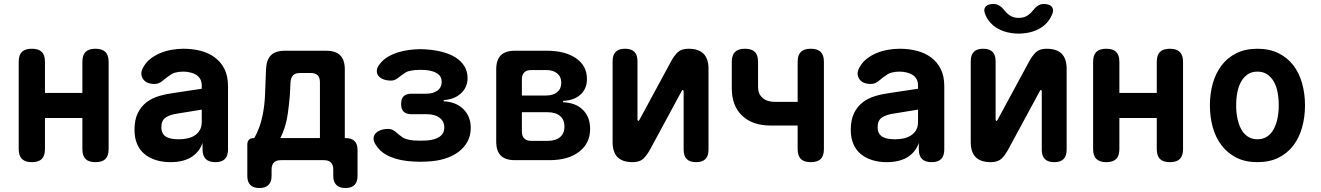

<svg xmlns="http://www.w3.org/2000/svg" viewBox="-20 -805 6640 965"><path d="M140 10Q107 10 90.5 -6Q74 -22 74 -56V-494Q74 -528 90 -544Q106 -560 140 -560Q174 -560 190 -544Q206 -528 206 -494V-338H394V-494Q394 -528 410 -544Q426 -560 460 -560Q493 -560 509.5 -544Q526 -528 526 -494V-56Q526 -22 510 -6Q494 10 460 10Q426 10 410 -6Q394 -22 394 -56V-212H206V-56Q206 -22 190 -6Q174 10 140 10Z M994 -359V-376Q994 -394 986.5 -407.5Q979 -421 966 -429Q953 -437 936 -441Q919 -445 901 -445Q880 -445 862.5 -440.5Q845 -436 833 -426Q822 -419 813 -411.5Q804 -404 795.5 -397.5Q787 -391 778 -387Q769 -383 757 -383Q715 -383 698.5 -408.5Q682 -434 699 -465Q713 -491 735 -508.5Q757 -526 784 -537.5Q811 -549 841.5 -554.5Q872 -560 902 -560Q948 -560 988.5 -549.5Q1029 -539 1059.5 -516.5Q1090 -494 1108 -458.5Q1126 -423 1126 -372V-54Q1126 -22 1110.5 -6Q1095 10 1062.5 10Q1030 10 1014 -6Q998 -22 998 -55V-87Q992 -68 979 -50Q966 -32 946.5 -18.5Q927 -5 899.5 2.5Q872 10 836 10Q797 10 763.5 -0.5Q730 -11 706 -31Q682 -51 669 -81.5Q656 -112 656 -152Q656 -203 672.5 -236.5Q689 -270 716.5 -291Q744 -312 780 -322.5Q816 -333 855 -338ZM994 -254 871 -234Q835 -229 813 -214.5Q791 -200 791 -166Q791 -147 798 -135Q805 -123 817 -116.5Q829 -110 845 -107.5Q861 -105 880 -105Q902 -105 922.5 -109.5Q943 -114 959 -124.5Q975 -135 984.5 -151.5Q994 -168 994 -192Z M1284 140Q1253 140 1238 124.5Q1223 109 1223 79V-78Q1223 -94 1231 -102.5Q1239 -111 1256 -111H1258Q1269 -129 1281.5 -161.5Q1294 -194 1302 -237Q1310 -280 1312 -327L1317 -456Q1319 -504 1341.5 -527Q1364 -550 1412 -550H1619Q1667 -550 1690 -527Q1713 -504 1713 -456V-111H1717Q1747 -111 1762 -96Q1777 -81 1777 -51V79Q1777 109 1762 124.5Q1747 140 1716 140Q1686 140 1670.5 124.5Q1655 109 1655 79V47Q1655 24 1643.5 12Q1632 0 1608 0H1392Q1368 0 1356.5 12Q1345 24 1345 47V79Q1345 109 1329.5 124.5Q1314 140 1284 140ZM1588 -391Q1588 -416 1576.5 -427Q1565 -438 1541 -438H1488Q1464 -438 1453 -426.5Q1442 -415 1440 -391L1437 -328Q1433 -281 1427 -238Q1421 -195 1410 -162Q1399 -129 1389 -111H1588Z M1887 -481Q1912 -515 1958.5 -534Q2005 -553 2068 -557Q2081 -558 2093.5 -558Q2106 -558 2118 -557Q2166 -554 2205 -543.5Q2244 -533 2271.5 -515Q2299 -497 2314.5 -471.5Q2330 -446 2330 -413Q2330 -366 2296.5 -335.5Q2263 -305 2210 -302V-296Q2272 -293 2309 -256.5Q2346 -220 2346 -162Q2346 -124 2330 -94Q2314 -64 2285 -42Q2256 -20 2215.5 -7.5Q2175 5 2126 7Q2110 8 2093 8Q2076 8 2060 7Q1992 4 1943 -16.5Q1894 -37 1870 -75Q1858 -92 1857.5 -106.5Q1857 -121 1865.5 -132Q1874 -143 1891 -150Q1908 -157 1931 -157Q1942 -157 1950 -153.5Q1958 -150 1965 -145Q1972 -140 1979.5 -133Q1987 -126 1995 -121Q2006 -111 2022 -106Q2038 -101 2060 -99Q2076 -98 2093 -98Q2110 -98 2126 -99Q2166 -102 2189.5 -118Q2213 -134 2213 -165Q2213 -195 2189.5 -213Q2166 -231 2126 -231H2048Q2022 -231 2009 -243.5Q1996 -256 1996 -282Q1996 -309 2009 -321.5Q2022 -334 2048 -334H2121Q2158 -334 2179 -350Q2200 -366 2200 -393Q2200 -421 2178 -435.5Q2156 -450 2118 -453Q2106 -454 2093.5 -454Q2081 -454 2068 -453Q2049 -451 2035 -447.5Q2021 -444 2012 -436Q2002 -430 1994.5 -424Q1987 -418 1979.5 -412.5Q1972 -407 1964 -403.5Q1956 -400 1946 -400Q1922 -400 1905.5 -407Q1889 -414 1881 -425Q1873 -436 1874 -451Q1875 -466 1887 -481Z M2568 0Q2520 0 2497 -23Q2474 -46 2474 -94V-456Q2474 -504 2497 -527Q2520 -550 2568 -550H2728Q2821 -550 2875.5 -512Q2930 -474 2930 -408Q2930 -359 2897.5 -329.5Q2865 -300 2810 -298V-291Q2873 -289 2909.5 -253Q2946 -217 2946 -157Q2946 -85 2891 -42.5Q2836 0 2742 0ZM2603 -241V-144Q2603 -121 2615 -109Q2627 -97 2650 -97H2732Q2773 -97 2795 -116Q2817 -135 2817 -169Q2817 -203 2795 -222Q2773 -241 2732 -241ZM2650 -453Q2627 -453 2615 -441Q2603 -429 2603 -406V-325H2725Q2760 -325 2780.5 -342Q2801 -359 2801 -389Q2801 -419 2780.5 -436Q2760 -453 2725 -453Z M3059 -91V-497Q3059 -529 3074.5 -544.5Q3090 -560 3121 -560Q3153 -560 3168.5 -544.5Q3184 -529 3184 -497V-203Q3186 -197 3188 -197Q3190 -197 3191 -199L3194 -203L3352 -495Q3368 -525 3386.5 -542.5Q3405 -560 3440 -560Q3491 -560 3516 -535Q3541 -510 3541 -459V-53Q3541 -21 3525.5 -5.5Q3510 10 3479 10Q3447 10 3431.5 -5.5Q3416 -21 3416 -53V-347Q3414 -353 3412 -353Q3410 -353 3409 -352L3406 -347L3248 -55Q3232 -25 3213.5 -7.5Q3195 10 3160 10Q3109 10 3084 -15Q3059 -40 3059 -91Z M4055 10Q4021 10 4005 -6Q3989 -22 3989 -56V-174H3854Q3762 -174 3710 -223.5Q3658 -273 3658 -361V-494Q3658 -528 3674.5 -544Q3691 -560 3724 -560Q3758 -560 3774 -544Q3790 -528 3790 -494V-368Q3790 -333 3812.5 -313Q3835 -293 3876 -293H3989V-494Q3989 -528 4005 -544Q4021 -560 4055 -560Q4089 -560 4105 -544Q4121 -528 4121 -494V-56Q4121 -22 4105 -6Q4089 10 4055 10Z M4594 -359V-376Q4594 -394 4586.5 -407.5Q4579 -421 4566 -429Q4553 -437 4536 -441Q4519 -445 4501 -445Q4480 -445 4462.5 -440.5Q4445 -436 4433 -426Q4422 -419 4413 -411.5Q4404 -404 4395.5 -397.5Q4387 -391 4378 -387Q4369 -383 4357 -383Q4315 -383 4298.5 -408.5Q4282 -434 4299 -465Q4313 -491 4335 -508.5Q4357 -526 4384 -537.5Q4411 -549 4441.5 -554.5Q4472 -560 4502 -560Q4548 -560 4588.5 -549.5Q4629 -539 4659.5 -516.5Q4690 -494 4708 -458.5Q4726 -423 4726 -372V-54Q4726 -22 4710.5 -6Q4695 10 4662.5 10Q4630 10 4614 -6Q4598 -22 4598 -55V-87Q4592 -68 4579 -50Q4566 -32 4546.5 -18.5Q4527 -5 4499.5 2.5Q4472 10 4436 10Q4397 10 4363.5 -0.5Q4330 -11 4306 -31Q4282 -51 4269 -81.5Q4256 -112 4256 -152Q4256 -203 4272.5 -236.5Q4289 -270 4316.5 -291Q4344 -312 4380 -322.5Q4416 -333 4455 -338ZM4594 -254 4471 -234Q4435 -229 4413 -214.5Q4391 -200 4391 -166Q4391 -147 4398 -135Q4405 -123 4417 -116.5Q4429 -110 4445 -107.5Q4461 -105 4480 -105Q4502 -105 4522.5 -109.5Q4543 -114 4559 -124.5Q4575 -135 4584.5 -151.5Q4594 -168 4594 -192Z M4859 -91V-497Q4859 -529 4874.5 -544.5Q4890 -560 4921 -560Q4953 -560 4968.5 -544.5Q4984 -529 4984 -497V-203Q4986 -197 4988 -197Q4990 -197 4991 -199L4994 -203L5152 -495Q5168 -525 5186.5 -542.5Q5205 -560 5240 -560Q5291 -560 5316 -535Q5341 -510 5341 -459V-53Q5341 -21 5325.5 -5.5Q5310 10 5279 10Q5247 10 5231.5 -5.5Q5216 -21 5216 -53V-347Q5214 -353 5212 -353Q5210 -353 5209 -352L5206 -347L5048 -55Q5032 -25 5013.5 -7.5Q4995 10 4960 10Q4909 10 4884 -15Q4859 -40 4859 -91ZM4931 -735Q4922 -758 4933.5 -771.5Q4945 -785 4973 -785Q4983 -785 4990.5 -782.5Q4998 -780 5004 -776Q5017 -768 5026 -755.5Q5035 -743 5049 -732Q5069 -715 5100 -715Q5131 -715 5151 -732Q5164 -742 5173 -754Q5182 -766 5193 -774Q5200 -779 5207.5 -782Q5215 -785 5226 -785Q5254 -785 5266 -771.5Q5278 -758 5269 -735Q5257 -703 5229 -678Q5180 -637 5100 -636Q5020 -637 4971 -678Q4942 -703 4931 -735Z M5540 10Q5507 10 5490.5 -6Q5474 -22 5474 -56V-494Q5474 -528 5490 -544Q5506 -560 5540 -560Q5574 -560 5590 -544Q5606 -528 5606 -494V-338H5794V-494Q5794 -528 5810 -544Q5826 -560 5860 -560Q5893 -560 5909.5 -544Q5926 -528 5926 -494V-56Q5926 -22 5910 -6Q5894 10 5860 10Q5826 10 5810 -6Q5794 -22 5794 -56V-212H5606V-56Q5606 -22 5590 -6Q5574 10 5540 10Z M6300 10Q6239 10 6194.5 -12.5Q6150 -35 6120 -74Q6090 -113 6075.5 -165Q6061 -217 6061 -275Q6061 -334 6075.5 -385.5Q6090 -437 6119.5 -476Q6149 -515 6194 -537.5Q6239 -560 6300 -560Q6361 -560 6406 -537.5Q6451 -515 6480.5 -476.5Q6510 -438 6524.5 -386Q6539 -334 6539 -275Q6539 -217 6524.5 -165Q6510 -113 6480.5 -74Q6451 -35 6406 -12.5Q6361 10 6300 10ZM6300 -105Q6327 -105 6347.5 -118Q6368 -131 6381 -154.5Q6394 -178 6400.5 -209Q6407 -240 6407 -275Q6407 -311 6401 -342Q6395 -373 6381.5 -396Q6368 -419 6348 -432Q6328 -445 6300 -445Q6272 -445 6252 -432Q6232 -419 6218.5 -395.5Q6205 -372 6199 -341Q6193 -310 6193 -275Q6193 -240 6199.5 -209Q6206 -178 6219 -154.5Q6232 -131 6252.5 -118Q6273 -105 6300 -105Z"/></svg>

Font: Maple Mono Normal NL
Style: Bold
Weight: 700
Monospace: yes
Designer: subframe7536
Version: Version 7.000